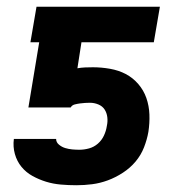

<svg xmlns="http://www.w3.org/2000/svg" viewBox="-20 -540 540 568"><path d="M206 8Q183 8 160 6Q137 4 116 -2.5Q95 -9 76 -19.5Q57 -30 43.5 -46.5Q30 -63 24 -84.5Q18 -106 21 -129H146Q146 -119 154.5 -112Q163 -105 173 -102Q183 -99 193.5 -98Q204 -97 215 -97Q229 -97 243.5 -101Q258 -105 269.5 -115Q281 -125 287.5 -139Q294 -153 296 -167Q299 -180 297.5 -193Q296 -206 289.5 -216Q283 -226 271 -231Q259 -236 246 -236Q239 -236 231.5 -235.5Q224 -235 216.5 -234Q209 -233 201 -231Q193 -229 189 -222H64L96 -415H70L88 -520H453L435 -415H221L209 -338Q220 -340 231.5 -340.5Q243 -341 255 -341Q280 -341 305.5 -336.5Q331 -332 352 -321Q373 -310 389 -291.5Q405 -273 413 -250Q421 -227 422 -201.5Q423 -176 419 -150Q415 -127 406 -104Q397 -81 381 -62Q365 -43 343.5 -29Q322 -15 299 -6.5Q276 2 252.5 5Q229 8 206 8Z"/></svg>

Font: Iosevka Term Curly Extrabold
Style: Italic
Weight: 800
Italic angle: -9°
Designer: Belleve Invis
Foundry: Belleve Invis
Version: Version 32.3.0